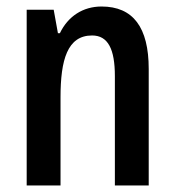

<svg xmlns="http://www.w3.org/2000/svg" viewBox="-20 -570 535 590"><path d="M62 0H166V-271C166 -386 187 -461 263 -461C312 -461 333 -419 333 -336V0H437V-358C437 -486 389 -550 292 -550C235 -550 189 -520 164 -468H158L145 -540H62Z"/></svg>

Font: Kathrein 67 Medium Condensed
Style: Regular
Weight: 500
Width: 3
Designer: Lazydogs Typefoundry, based on Open Sans by Ascender Corporation
Foundry: Lazydogs Typefoundry
Version: Version 1.003;PS 001.003;hotconv 1.0.88;makeotf.lib2.5.64775